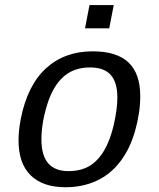

<svg xmlns="http://www.w3.org/2000/svg" viewBox="-20 -745 640 774"><path d="M244.1 9.8Q152.3 9.8 103.5 -38.3Q54.7 -86.4 54.7 -179.2Q54.7 -217.8 63.5 -264.6Q90.3 -400.9 165.3 -469.5Q240.2 -538.1 353.5 -538.1Q450.7 -538.1 498 -493.2Q545.4 -448.2 545.4 -357.4Q545.4 -291.5 524.9 -218.5Q504.4 -145.5 464.8 -93.8Q425.3 -42 369.1 -16.1Q313 9.8 244.1 9.8ZM453.1 -351.6Q453.1 -412.6 426.5 -442.9Q399.9 -473.1 342.3 -473.1Q277.8 -473.1 235.6 -435.5Q193.4 -397.9 170.2 -323.2Q147 -248.5 147 -182.1Q147 -55.2 255.9 -55.2Q305.2 -55.2 339.8 -75.4Q374.5 -95.7 399.7 -138.2Q424.8 -180.7 439 -243.4Q453.1 -306.2 453.1 -351.6ZM322.8 -630.9 340.8 -724.6H438.5L420.4 -630.9Z"/></svg>

Font: Cousine
Style: Italic
Weight: 400
Italic angle: -12°
Monospace: yes
Designer: Steve Matteson
Foundry: Monotype Imaging Inc.
Version: Version 1.21